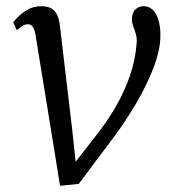

<svg xmlns="http://www.w3.org/2000/svg" viewBox="-20 -587 568 617"><path d="M94 -475.5Q91.5 -490.5 86 -499.8Q80.5 -509 70 -509Q59 -509 50 -502.2Q41 -495.5 34 -490L22.5 -515.5Q26 -520.5 38.2 -533Q50.5 -545.5 69.5 -556.2Q88.5 -567 112 -567Q135 -567 147.5 -558.5Q160 -550 165.5 -535Q171 -520 173 -500L211.5 -175L227 -30.5L200.5 -38L295 -159.5Q327.5 -201.5 354 -247.8Q380.5 -294 397.8 -344.2Q415 -394.5 419 -447.5Q420.5 -464.5 416.5 -478Q412.5 -491.5 408.2 -502.5Q404 -513.5 404 -523.5Q404 -545.5 414.8 -556.2Q425.5 -567 441.5 -567Q459 -567 471 -555.2Q483 -543.5 489.2 -522.5Q495.5 -501.5 495.5 -474Q495.5 -426.5 473 -368.5Q450.5 -310.5 416 -252.2Q381.5 -194 345 -145.5L233 4L173 10L143.5 -172Z"/></svg>

Font: Merriweather Light 18pt Light
Style: Italic
Weight: 300
Italic angle: -7.8°
Version: Version 2.101